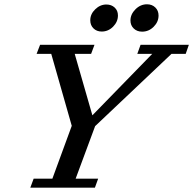

<svg xmlns="http://www.w3.org/2000/svg" viewBox="-20 -871 896 891"><path d="M639.6 -724.1Q615.7 -724.1 600.6 -738.8Q585.4 -753.4 585.4 -775.9Q585.4 -804.7 608.6 -827.9Q631.8 -851.1 662.1 -851.1Q685.5 -851.1 700.7 -836.4Q715.8 -821.8 715.8 -798.8Q715.8 -769.5 693.1 -746.8Q670.4 -724.1 639.6 -724.1ZM452.1 -724.6Q428.7 -724.6 413.8 -739.3Q398.9 -753.9 398.9 -776.9Q398.9 -805.7 421.9 -827.9Q444.8 -850.1 473.6 -850.1Q497.1 -850.1 512.2 -835.9Q527.3 -821.8 527.3 -799.3Q527.3 -770 504.9 -747.3Q482.4 -724.6 452.1 -724.6ZM120.6 0 136.2 -42H223.1L313 -287.1L217.8 -621.1H149.9L166 -663.1H418.5L402.8 -621.1H326.7L408.7 -335.9L686.5 -621.1H617.2L632.3 -663.1H856.4L841.8 -621.1H775.9L421.4 -285.6L331.1 -42H435.5L420.4 0Z"/></svg>

Font: Elstob 6pt Medium
Style: Italic
Weight: 500
Italic angle: -20°
Designer: Peter S. Baker
Version: Version 1.015